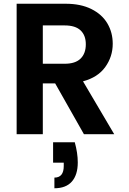

<svg xmlns="http://www.w3.org/2000/svg" viewBox="-20 -718 689 1027"><path d="M591 0H429L275 -272H209V0H69V-698H331Q412 -698 469 -669.5Q526 -641 554.5 -592.5Q583 -544 583 -484Q583 -415 543 -359.5Q503 -304 424 -283ZM209 -377H326Q383 -377 411 -404.5Q439 -432 439 -481Q439 -529 411 -555.5Q383 -582 326 -582H209ZM380 43Q396 101 396 151Q396 217 364.5 253Q333 289 271 289V232Q321 232 321 170V152H264V43Z"/></svg>

Font: MSTAGE SemiBold
Style: Regular
Weight: 600
Designer: Ninad Kale (Devanagari), Jonny Pinhorn (Latin)
Foundry: Indian Type Foundry
Version: 4.004